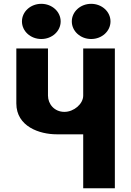

<svg xmlns="http://www.w3.org/2000/svg" viewBox="-20 -986 686 1004"><path d="M196 -966C139.8 -966 94.8 -925 94.8 -874C94.8 -823 139.8 -782 196 -782C252.1 -782 297.2 -823 297.2 -874C297.2 -925 252.1 -966 196 -966ZM456.7 -966C400.6 -966 355.5 -925 355.5 -874C355.5 -823 400.6 -782 456.7 -782C512.8 -782 557.8 -823 557.8 -874C557.8 -925 512.8 -966 456.7 -966ZM580.6 -732.5H415.1V-486C415.1 -442.7 366.5 -401 316.9 -401C263.6 -401 230.9 -442.7 230.9 -486V-732.5H65.4V-445.2C65.4 -323.7 187.9 -283.7 275.8 -283.7H415.1V-1.5H580.6Z"/></svg>

Font: Hussar
Style: BdWide
Weight: 700
Foundry: Cannot Into Space Fonts
Version: Version 2.00